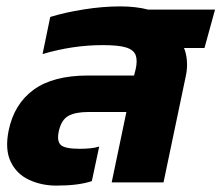

<svg xmlns="http://www.w3.org/2000/svg" viewBox="-20 -570 692 600"><path d="M156 10Q110 10 71 -8Q32 -26 13.5 -64.5Q-5 -103 7 -162Q24 -245 85 -289.5Q146 -334 255 -334H399L404 -354Q410 -381 404 -397.5Q398 -414 374.5 -421.5Q351 -429 301 -429Q254 -429 207 -422Q160 -415 113 -401L137 -517Q182 -531 241.5 -540.5Q301 -550 356 -550Q380 -550 402 -547.5Q424 -545 443 -540H652L619 -420H555Q562 -404 564 -381Q566 -358 561 -334L491 0H329L375 -220H256Q216 -220 194 -208Q172 -196 164 -161Q157 -130 169.5 -117.5Q182 -105 229 -105Q246 -105 261.5 -106.5Q277 -108 290 -112L267 -4Q246 3 218.5 6.5Q191 10 156 10Z"/></svg>

Font: Kanit SemiBold
Style: Italic
Weight: 600
Italic angle: -12°
Designer: Katatrad Team
Foundry: CadsonDemak
Version: Version 2.000; ttfautohint (v1.8.3)